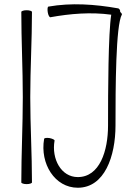

<svg xmlns="http://www.w3.org/2000/svg" viewBox="-20 -856 632 901"><path d="M216 -775C310 -792 407 -800 502 -787C488 -699 487 -430 487 -267C487 -148 448 -25 345 -25C267 -25 221 -110 236 -196C237 -200 227 -205 213 -208C199 -210 188 -209 187 -204C167 -88 237 25 345 25C471 25 522 -123 522 -267C522 -444 523 -737 552 -788C553 -790 550 -795 544 -800C545 -807 541 -816 533 -817C425 -836 315 -844 207 -825C203 -824 202 -812 204 -799C206 -785 212 -775 216 -775ZM80 -800C80 -667 87 -533 87 -400C87 -267 80 -133 80 0C80 4 91 8 105 8C119 8 130 4 130 0C130 -133 122 -267 122 -400C122 -533 130 -667 130 -800C130 -804 119 -808 105 -808C91 -808 80 -804 80 -800Z"/></svg>

Font: Nupuram Thin
Style: Regular
Weight: 100
Designer: Santhosh Thottingal (santhosh.thottingal@gmail.com)
Foundry: SMC
Version: Version 1.000